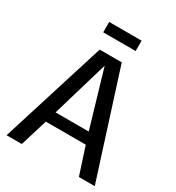

<svg xmlns="http://www.w3.org/2000/svg" viewBox="-206 -1011 1044 1137"><g transform="rotate(30 315.5 -442.5)"><path d="M13.7 0 237.8 -714.8H388.7L616.7 0H508.3L447.8 -186H174.8L117.7 0ZM197.3 -262.2H424.3L311 -647ZM204.6 -814V-884.8H426.3V-814Z"/></g></svg>

Font: Pontano Sans SemiBold
Style: Regular
Weight: 600
Designer: Vernon Adams
Foundry: Vernon Adams
Version: Version 2.001